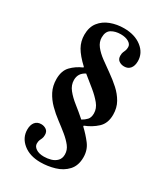

<svg xmlns="http://www.w3.org/2000/svg" viewBox="-209 -745 909 1043"><g transform="rotate(30 245.5 -223.0)"><path d="M326 -84V-79Q359 -48 385 -14Q411 20 411 66Q411 118 382.5 149Q354 180 310 193Q266 206 221 206Q154 206 112.5 172Q71 138 71 87Q71 58 84.5 41Q98 24 123 24Q141 24 155 34Q169 44 169 65Q169 80 165 88.5Q161 97 157.5 105Q154 113 154 127Q154 145 172.5 157.5Q191 170 222 170Q244 170 265.5 164Q287 158 301.5 143Q316 128 316 103Q316 75 298 52Q280 29 252.5 6.5Q225 -16 193.5 -39.5Q162 -63 134 -91Q106 -119 88.5 -153Q71 -187 71 -230Q71 -282 99 -311Q127 -340 167 -357V-361Q121 -404 101.5 -438.5Q82 -473 82 -514Q82 -562 106 -592.5Q130 -623 169 -637.5Q208 -652 252 -652Q320 -652 363 -618.5Q406 -585 406 -534Q406 -505 392.5 -488.5Q379 -472 355 -472Q336 -472 322 -482Q308 -492 308 -513Q308 -527 311.5 -535.5Q315 -544 318.5 -552Q322 -560 322 -574Q322 -592 302.5 -603.5Q283 -615 253 -615Q219 -615 195 -600.5Q171 -586 171 -548Q171 -520 190 -495.5Q209 -471 239.5 -448.5Q270 -426 303.5 -402.5Q337 -379 367 -352Q397 -325 416 -291.5Q435 -258 435 -215Q435 -161 402.5 -131Q370 -101 326 -84ZM298 -106Q316 -116 328.5 -129.5Q341 -143 341 -169Q341 -200 319 -227Q297 -254 264 -281Q231 -308 196 -336Q175 -325 165.5 -309.5Q156 -294 156 -273Q156 -241 177.5 -214Q199 -187 231.5 -161.5Q264 -136 298 -106Z"/></g></svg>

Font: STIX Two Text SemiBold
Style: Regular
Weight: 600
Designer: Ross Mills, John Hudson & Paul Hanslow, Tiro Typeworks Ltd; with prior portions MicroPress Inc., and Coen Hoffman.
Foundry: Tiro Typeworks Ltd
Version: Version 2.13 b171